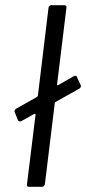

<svg xmlns="http://www.w3.org/2000/svg" viewBox="-20 -720 332 740"><path d="M292 -389Q292 -382 285 -378L194 -327Q191 -326 191 -322L153 -10Q152 -6 149 -3Q146 0 142 0H92Q82 0 84 -10L117 -278Q117 -280 115.5 -281Q114 -282 112 -281L62 -253Q60 -252 57 -252Q51 -252 49 -257L37 -287Q36 -288 36 -291Q36 -298 42 -301L122 -346Q124 -347 126 -351L167 -690Q169 -700 178 -700H228Q232 -700 234.5 -697Q237 -694 236 -690L200 -395Q199 -393 200.5 -392Q202 -391 204 -392L264 -426Q268 -428 270 -428Q276 -428 277 -422L291 -392Z"/></svg>

Font: Barlow Condensed
Style: Italic
Weight: 400
Width: 3
Italic angle: -7°
Designer: Jeremy Tribby
Foundry: Tribby Type
Version: Version 1.408